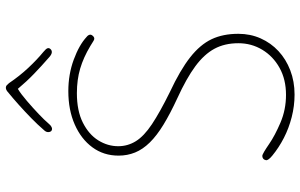

<svg xmlns="http://www.w3.org/2000/svg" viewBox="-210 -824 1052 673"><g transform="rotate(-90 316.5 -487.0)"><path d="M524 -710Q528 -707 530 -703.5Q532 -700 532 -697Q532 -694 530 -691Q528 -688 525 -685.5Q522 -683 518 -683Q514 -683 509 -686.5Q504 -690 492 -697Q452 -721 413 -732.5Q374 -744 327 -744Q265 -744 223.5 -723Q182 -702 161.5 -669Q141 -636 141 -599Q141 -566 158.5 -537.5Q176 -509 218 -481Q260 -453 331 -418Q408 -382 452.5 -347Q497 -312 516 -272Q535 -232 535 -178Q535 -136 519 -100Q503 -64 474.5 -37.5Q446 -11 407 4Q368 19 322 19Q282 19 243 9Q204 -1 170 -18.5Q136 -36 108 -59Q91 -73 92 -81Q93 -86 95 -88.5Q97 -91 100 -92.5Q103 -94 107 -94Q111 -94 122 -87.5Q133 -81 149 -70Q178 -50 223.5 -30.5Q269 -11 321 -11Q375 -11 415.5 -33.5Q456 -56 479 -94Q502 -132 502 -178Q502 -226 482.5 -262Q463 -298 421 -329Q379 -360 309 -392Q255 -417 216.5 -440.5Q178 -464 154 -488.5Q130 -513 119 -540Q108 -567 108 -598Q108 -650 137 -689.5Q166 -729 217 -751.5Q268 -774 334 -774Q393 -774 444.5 -755Q496 -736 524 -710ZM222 -845Q215 -836 207.5 -832.5Q200 -829 194 -834Q190 -839 190.5 -846Q191 -853 198 -860Q216 -881 239 -903.5Q262 -926 286 -947.5Q310 -969 331 -986Q334 -989 338 -991Q342 -993 346 -993Q351 -993 354.5 -990Q358 -987 362 -982Q387 -945 415.5 -914.5Q444 -884 472 -861Q483 -852 484.5 -846.5Q486 -841 481 -836Q476 -831 469 -832Q462 -833 453 -841Q422 -868 395 -894Q368 -920 342 -951Q324 -940 299.5 -919Q275 -898 253.5 -877.5Q232 -857 222 -845Z"/></g></svg>

Font: Playpen Sans Thin
Style: Regular
Weight: 250
Designer: Laura Meseguer, Veronika Burian, José Scaglione
Foundry: TypeTogether
Version: Version 1.001